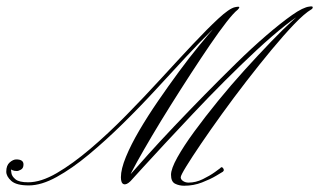

<svg xmlns="http://www.w3.org/2000/svg" viewBox="-127 -592 1019 613"><path d="M461 1Q445 1 432 -5.5Q419 -12 419 -34Q419 -53 439 -89Q459 -125 493 -171.5Q527 -218 568.5 -269Q610 -320 654 -368.5Q698 -417 738 -458.5Q778 -500 809 -528Q840 -556 855 -563Q860 -565 862 -563.5Q864 -562 857 -559Q827 -545 784.5 -511.5Q742 -478 692.5 -432Q643 -386 591 -334Q539 -282 490.5 -230.5Q442 -179 400.5 -134.5Q359 -90 330 -58Q301 -26 290 -14Q277 -1 268 -4Q259 -7 259 -26Q259 -52 275 -91Q291 -130 318 -176Q345 -222 378 -270Q411 -318 444.5 -363.5Q478 -409 508.5 -446Q539 -483 560.5 -507.5Q582 -532 589 -538Q593 -541 602 -542Q611 -543 603 -538Q583 -528 548 -494Q513 -460 468 -411.5Q423 -363 371.5 -307Q320 -251 265 -197Q210 -143 156.5 -98.5Q103 -54 54 -27Q5 0 -35 0Q-75 0 -91 -14.5Q-107 -29 -107 -44Q-107 -64 -96 -73.5Q-85 -83 -75 -83Q-52 -83 -52 -67Q-52 -55 -60 -50.5Q-68 -46 -73 -46Q-82 -46 -87 -48.5Q-92 -51 -92 -51Q-92 -49 -90.5 -39Q-89 -29 -77.5 -19.5Q-66 -10 -37 -10Q4 -10 54.5 -39.5Q105 -69 161.5 -117Q218 -165 275.5 -223.5Q333 -282 387 -341Q441 -400 488 -450Q535 -500 570 -532.5Q605 -565 623 -569Q637 -572 637 -569Q637 -566 632 -561Q619 -551 596 -521.5Q573 -492 544 -449.5Q515 -407 482.5 -357Q450 -307 418 -256Q386 -205 358.5 -158.5Q331 -112 311 -76Q291 -40 283 -21Q282 -19 275 -15Q268 -11 269 -12Q270 -13 291 -37Q312 -61 347.5 -100.5Q383 -140 429 -188.5Q475 -237 526 -289Q577 -341 627.5 -390.5Q678 -440 724 -479.5Q770 -519 805.5 -544Q841 -569 861 -571Q872 -573 871.5 -568.5Q871 -564 867 -562Q845 -549 812 -514.5Q779 -480 740 -433Q701 -386 660 -333Q619 -280 581.5 -228Q544 -176 514.5 -132.5Q485 -89 467.5 -60.5Q450 -32 450 -26Q450 -19 457.5 -14Q465 -9 475 -9Q498 -9 520.5 -20Q543 -31 559 -42.5Q575 -54 576 -55Q581 -62 586 -54Q591 -46 580 -41Q580 -41 562.5 -30.5Q545 -20 518 -9.5Q491 1 461 1Z"/></svg>

Font: Kapakana
Style: Regular
Weight: 400
Designer: Kousuke Nagai
Version: Version 1.002